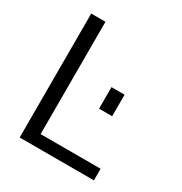

<svg xmlns="http://www.w3.org/2000/svg" viewBox="-170 -855 928 980"><g transform="rotate(30 293.5 -365.0)"><path d="M85 0V-730.5H168.9V-68.4H522.5V0ZM362.3 -330.1V-457H439.5V-330.1Z"/></g></svg>

Font: Gen Shin Gothic Normal
Style: Regular
Weight: 300
Designer: [Source Han Sans]
Ryoko NISHIZUKA  (kana & ideographs); Paul D. Hunt (Latin, Greek & Cyrillic); Wenlong ZHANG  (bopomofo
Version: Version 1.002.20150607